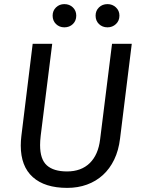

<svg xmlns="http://www.w3.org/2000/svg" viewBox="-20 -902 701 934"><path d="M564 -228Q557 -170 535.5 -125.5Q514 -81 480.5 -50.5Q447 -20 403 -4Q359 12 307 12Q198 12 139.5 -40.5Q81 -93 81 -194Q81 -217 84 -241L139 -689H234L178 -242Q175 -216 175 -196Q175 -127 208 -97.5Q241 -68 306 -68Q375 -68 416.5 -108.5Q458 -149 467 -224L525 -689H621ZM293 -769Q269 -769 252.5 -785Q236 -801 236 -826Q236 -850 252.5 -866Q269 -882 293 -882Q318 -882 334.5 -866Q351 -850 351 -826Q351 -801 334.5 -785Q318 -769 293 -769ZM503 -769Q478 -769 461.5 -785Q445 -801 445 -826Q445 -850 461.5 -866Q478 -882 503 -882Q527 -882 544 -866Q561 -850 561 -826Q561 -801 544 -785Q527 -769 503 -769Z"/></svg>

Font: Yekcdsyqcyvpieeyorgstswgcgt
Style: Regular
Weight: 400
Italic angle: -8°
Designer: Carrois Corporate & Edenspiekermann
Foundry: Carrois Corporate GbR & Edenspiekermann AG
Version: Version 2.001